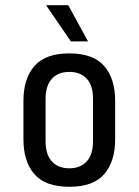

<svg xmlns="http://www.w3.org/2000/svg" viewBox="-20 -705 532 737"><path d="M337 -326Q337 -377 313 -403Q289 -429 246 -429Q203 -429 179 -402.5Q155 -376 155 -325V-163Q155 -112 179 -85.5Q203 -59 246 -59Q289 -59 313 -85.5Q337 -112 337 -163ZM422 -170Q422 -85 380 -36.5Q338 12 246 12Q154 12 112 -36.5Q70 -85 70 -170V-318Q70 -403 112 -451.5Q154 -500 246 -500Q338 -500 380 -451.5Q422 -403 422 -318ZM157 -685H242L318 -546H252Z"/></svg>

Font: Ropa Sans
Style: Regular
Weight: 400
Designer: Botio Nikoltchev
Foundry: Botjo Nikoltchev
Version: Version 1.002